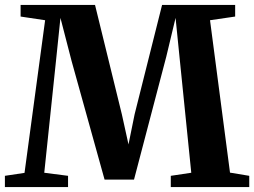

<svg xmlns="http://www.w3.org/2000/svg" viewBox="-23 -763 1036 783"><path d="M77 -58 161 -680.5 61 -695.5V-743H364.5L474 -296.5L501 -174L526 -297L638 -743H936V-695.5L833.5 -680.5L915 -59L993.5 -46V0H673.5V-46L757 -58.5L711 -511.5L693 -690L655 -531.5L523.5 -30.5H403.5L269 -514L223.5 -690L205 -511.5L157.5 -58.5L254.5 -46V0H-3V-46Z"/></svg>

Font: Merriweather 60pt
Style: Bold
Weight: 700
Version: Version 2.100